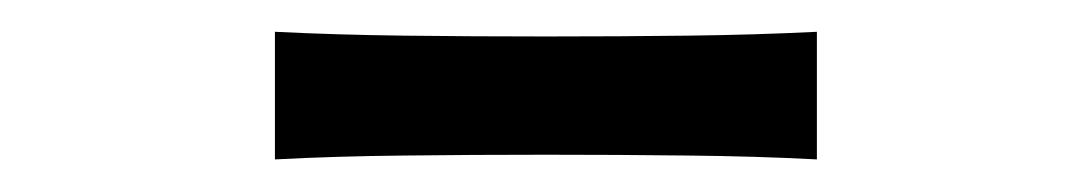

<svg xmlns="http://www.w3.org/2000/svg" viewBox="-20 -757 676 119"><path d="M150.4 -658.2V-737.3Q188.5 -735.4 230.5 -734.9Q272.5 -734.4 318.4 -734.4Q364.3 -734.4 406.2 -734.9Q448.2 -735.4 486.3 -737.3V-658.2Q448.2 -660.2 406.2 -660.6Q364.3 -661.1 318.4 -661.1Q272.5 -661.1 230.5 -660.6Q188.5 -660.2 150.4 -658.2Z"/></svg>

Font: Pinar-FD Medium
Style: Regular
Weight: 500
Designer: Amin Abedi
Version: Version 3.000